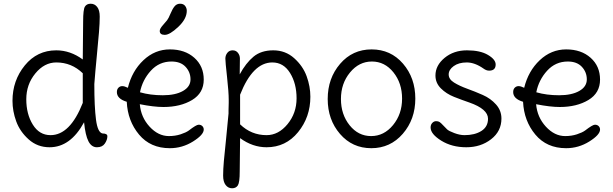

<svg xmlns="http://www.w3.org/2000/svg" viewBox="-20 -780 3288 1030"><path d="M424 -228V-387Q364 -445 282 -445Q218 -445 169.5 -386Q121 -327 121 -247.5Q121 -168 156 -111.5Q191 -55 251 -55Q356 -55 424 -228ZM530 -64Q556 -64 556 -49Q556 -30 542.5 -10Q529 10 500 10Q471 10 454.5 -22Q438 -54 431 -124Q358 10 246 10Q181 10 134 -32Q87 -74 67 -129Q47 -184 47 -239Q47 -348 113 -429Q179 -510 282 -510Q357 -510 424 -461Q426 -600 426 -664.5Q426 -729 435.5 -744.5Q445 -760 466.5 -760Q488 -760 501.5 -742.5Q515 -725 515 -691Q515 -657 511 -607.5Q507 -558 499 -476.5Q491 -395 486 -329Q486 -207 495 -138Q504 -69 530 -64Z M900 -450Q834 -450 789 -400.5Q744 -351 731 -285Q786 -269 853.5 -269Q921 -269 961.5 -292Q1002 -315 1002 -354Q1002 -393 975.5 -421.5Q949 -450 900 -450ZM857 -206Q805 -206 730 -221Q736 -151 782.5 -100.5Q829 -50 886 -50Q920 -50 949 -59.5Q978 -69 993 -80Q1033 -111 1045.5 -111Q1058 -111 1065.5 -103.5Q1073 -96 1073 -85Q1073 -57 1015.5 -21Q958 15 891 15Q787 15 726 -58Q665 -131 660 -234Q607 -250 607 -286Q607 -301 615.5 -309.5Q624 -318 636 -318Q648 -318 666 -309Q688 -399 749.5 -457Q811 -515 891.5 -515Q972 -515 1022.5 -470Q1073 -425 1073 -353Q1073 -281 1010.5 -243.5Q948 -206 857 -206ZM982 -722Q982 -679 936.5 -636Q891 -593 864 -593Q837 -593 837 -614Q837 -626 853 -644Q869 -662 876.5 -671.5Q884 -681 894.5 -706.5Q905 -732 916.5 -746Q928 -760 946 -760Q964 -760 973 -748.5Q982 -737 982 -722Z M1441 -445Q1336 -445 1268 -272V-113Q1328 -55 1410 -55Q1474 -55 1522.5 -114Q1571 -173 1571 -252.5Q1571 -332 1536 -388.5Q1501 -445 1441 -445ZM1206 -190 1207 -228V-244Q1207 -286 1198 -367Q1189 -448 1189 -465.5Q1189 -483 1199.5 -496.5Q1210 -510 1228 -510Q1246 -510 1256.5 -496.5Q1267 -483 1267 -466Q1267 -449 1266.5 -423.5Q1266 -398 1266 -381Q1299 -442 1340 -476Q1381 -510 1446 -510Q1511 -510 1558 -468Q1605 -426 1625 -371Q1645 -316 1645 -261Q1645 -152 1579 -71Q1513 10 1410 10Q1335 10 1268 -39Q1266 82 1266 140.5Q1266 199 1256 214.5Q1246 230 1225 230Q1204 230 1190.5 212.5Q1177 195 1177 162Q1177 129 1181 83.5Q1185 38 1193 -36.5Q1201 -111 1206 -171Z M2088.5 -109Q2137 -168 2137 -251Q2137 -334 2090.5 -392Q2044 -450 1975 -450Q1906 -450 1857.5 -391Q1809 -332 1809 -249Q1809 -166 1855.5 -108Q1902 -50 1971 -50Q2040 -50 2088.5 -109ZM1973.5 -515Q2076 -515 2142 -438.5Q2208 -362 2208 -251Q2208 -140 2141 -62.5Q2074 15 1972 15Q1870 15 1804 -61.5Q1738 -138 1738 -249Q1738 -360 1804.5 -437.5Q1871 -515 1973.5 -515Z M2670 -144Q2670 -76 2614.5 -33Q2559 10 2481.5 10Q2404 10 2347 -25.5Q2290 -61 2290 -96Q2290 -111 2299 -120.5Q2308 -130 2319.5 -130Q2331 -130 2338 -125.5Q2345 -121 2357 -108Q2369 -95 2378.5 -86Q2388 -77 2417.5 -66Q2447 -55 2472 -55Q2527 -55 2562.5 -77.5Q2598 -100 2598 -143Q2598 -195 2498 -230Q2457 -244 2415.5 -260.5Q2374 -277 2345 -306Q2316 -335 2316 -375Q2316 -429 2365 -469.5Q2414 -510 2485 -510Q2556 -510 2597.5 -485.5Q2639 -461 2639 -434Q2639 -401 2604 -401Q2589 -401 2574 -412Q2527 -445 2484 -445Q2441 -445 2414 -425.5Q2387 -406 2387 -380.5Q2387 -355 2416 -337Q2445 -319 2486.5 -304Q2528 -289 2570 -270.5Q2612 -252 2641 -219.5Q2670 -187 2670 -144Z M3026 -450Q2960 -450 2915 -400.5Q2870 -351 2857 -285Q2912 -269 2979.5 -269Q3047 -269 3087.5 -292Q3128 -315 3128 -354Q3128 -393 3101.5 -421.5Q3075 -450 3026 -450ZM2983 -206Q2931 -206 2856 -221Q2862 -151 2908.5 -100.5Q2955 -50 3012 -50Q3046 -50 3075 -59.5Q3104 -69 3119 -80Q3159 -111 3171.5 -111Q3184 -111 3191.5 -103.5Q3199 -96 3199 -85Q3199 -57 3141.5 -21Q3084 15 3017 15Q2913 15 2852 -58Q2791 -131 2786 -234Q2733 -250 2733 -286Q2733 -301 2741.5 -309.5Q2750 -318 2762 -318Q2774 -318 2792 -309Q2814 -399 2875.5 -457Q2937 -515 3017.5 -515Q3098 -515 3148.5 -470Q3199 -425 3199 -353Q3199 -281 3136.5 -243.5Q3074 -206 2983 -206Z"/></svg>

Font: Delius
Style: Regular
Weight: 400
Designer: Natalia Raices
Foundry: Natalia Raices
Version: Version 1.001